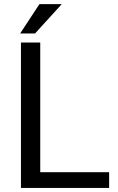

<svg xmlns="http://www.w3.org/2000/svg" viewBox="-20 -919 578 939"><path d="M78.6 0ZM176.8 -76.7H513.7V0H82.5V-710.9H176.8ZM172.9 -898.9H282.2L151.4 -755.4H78.6Z"/></svg>

Font: Roboto
Style: Regular
Weight: 400
Designer: Google
Version: Version 2.134; 2016; ttfautohint (v1.6)